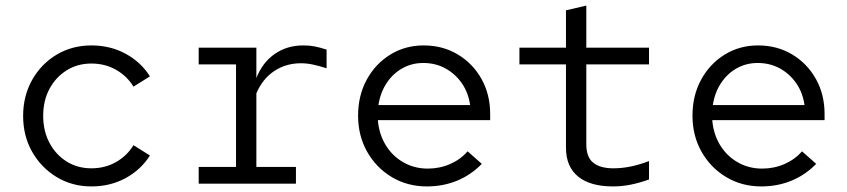

<svg xmlns="http://www.w3.org/2000/svg" viewBox="-20 -659 3040 689"><path d="M308 10Q239 10 183.5 -23.5Q128 -57 95.5 -114Q63 -171 63 -243Q63 -315 95.5 -372.5Q128 -430 183.5 -463Q239 -496 308 -496Q376 -496 431 -466Q486 -436 518 -385L459 -348Q436 -386 396.5 -408.5Q357 -431 308 -431Q258 -431 219 -406.5Q180 -382 157.5 -340Q135 -298 135 -243Q135 -189 157.5 -146.5Q180 -104 219 -79.5Q258 -55 308 -55Q357 -55 396.5 -77.5Q436 -100 459 -138L518 -101Q486 -50 431 -20Q376 10 308 10Z M693 0V-60H827V-428H693V-488H900V-379Q922 -435 966 -465.5Q1010 -496 1068 -496Q1091 -496 1109 -492.5Q1127 -489 1152 -481V-414Q1127 -422 1104.3 -427Q1081.6 -432 1060 -432Q1006 -432 964 -404Q922 -376 900 -324V-60H1042V0Z M1512 10Q1442 10 1386 -23.5Q1330 -57 1297.5 -114.5Q1265 -172 1265 -244Q1265 -316 1296 -373Q1327 -430 1380.5 -463Q1434 -496 1500 -496Q1569 -496 1623 -463.5Q1677 -431 1708 -375.5Q1739 -320 1739 -250V-228H1336Q1340 -178 1364 -138.5Q1388 -99 1427.5 -76.5Q1467 -54 1515 -54Q1558 -54 1595.5 -70.5Q1633 -87 1658 -116L1709 -71Q1670 -31 1620 -10.5Q1570 10 1512 10ZM1338 -282H1667Q1661 -326 1637.5 -360Q1614 -394 1578.5 -413.5Q1543 -433 1499 -433Q1458 -433 1424 -414Q1390 -395 1367.5 -361Q1345 -327 1338 -282Z M2180 10Q2098 10 2054.5 -25.5Q2011 -61 2011 -129V-428H1844V-488H2011V-622L2084 -639V-488H2309V-428H2084V-141Q2084 -95 2109 -75Q2134 -55 2181 -55Q2210 -55 2241 -61Q2272 -67 2309 -81V-15Q2276 -3 2244 3.5Q2212 10 2180 10Z M2712 10Q2642 10 2586 -23.5Q2530 -57 2497.5 -114.5Q2465 -172 2465 -244Q2465 -316 2496 -373Q2527 -430 2580.5 -463Q2634 -496 2700 -496Q2769 -496 2823 -463.5Q2877 -431 2908 -375.5Q2939 -320 2939 -250V-228H2536Q2540 -178 2564 -138.5Q2588 -99 2627.5 -76.5Q2667 -54 2715 -54Q2758 -54 2795.5 -70.5Q2833 -87 2858 -116L2909 -71Q2870 -31 2820 -10.5Q2770 10 2712 10ZM2538 -282H2867Q2861 -326 2837.5 -360Q2814 -394 2778.5 -413.5Q2743 -433 2699 -433Q2658 -433 2624 -414Q2590 -395 2567.5 -361Q2545 -327 2538 -282Z"/></svg>

Font: Red Hat Mono
Style: Regular
Weight: 300
Monospace: yes
Designer: Pentagram, MCKL
Foundry: Pentagram, MCKL
Version: Version 1.023